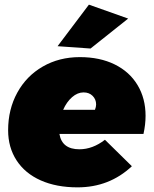

<svg xmlns="http://www.w3.org/2000/svg" viewBox="-20 -800 663 827"><path d="M363 -780 532 -720 370 -591 228 -601ZM607 -301Q607 -264 598 -223H236Q247 -157 322 -157Q379 -157 432 -198L548 -84Q451 7 314 7Q223 7 155.5 -23Q88 -53 51.5 -109Q15 -165 15 -239Q15 -329 54.5 -401Q94 -473 164.5 -513.5Q235 -554 324 -554Q410 -554 474 -522.5Q538 -491 572.5 -433.5Q607 -376 607 -301ZM394 -350Q394 -372 379 -387Q364 -402 340 -402Q314 -402 290.5 -381.5Q267 -361 252 -327H389Q394 -340 394 -350Z"/></svg>

Font: TypoPRO Montserrat
Style: Italic
Weight: 900
Italic angle: -11.3°
Designer: Julieta Ulanovsky
Foundry: Julieta Ulanovsky
Version: Version 6.001